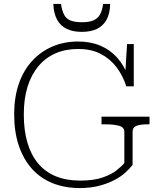

<svg xmlns="http://www.w3.org/2000/svg" viewBox="-20 -939 812 976"><path d="M654 -269V-101Q640 -82 616.5 -61Q593 -40 559 -22.5Q525 -5 481.5 6Q438 17 386 17Q309 17 247 -8Q185 -33 141.5 -82Q98 -131 75 -200.5Q52 -270 52 -358Q52 -444 75.5 -512.5Q99 -581 143 -629Q187 -677 246.5 -702.5Q306 -728 377 -728Q441 -728 491 -706.5Q541 -685 576 -645.5Q611 -606 630 -553L615 -540L626 -715H660V-500H622Q605 -554 572.5 -597Q540 -640 492 -665Q444 -690 377 -690Q313 -690 262.5 -668Q212 -646 176 -603.5Q140 -561 120.5 -499.5Q101 -438 101 -357Q101 -276 119.5 -213.5Q138 -151 174 -108Q210 -65 263.5 -43Q317 -21 387 -21Q456 -21 501 -36.5Q546 -52 573 -73.5Q600 -95 612 -110V-269Q612 -292 585.5 -299.5Q559 -307 517 -307H496V-346H740V-307H729Q694 -307 674 -299.5Q654 -292 654 -269ZM396 -777Q441 -777 472.5 -792Q504 -807 521.5 -838.5Q539 -870 540 -919H504Q500 -886 488.5 -865.5Q477 -845 455 -835.5Q433 -826 397 -826Q360 -826 338 -835Q316 -844 305.5 -865Q295 -886 290 -919H251Q253 -870 270.5 -838.5Q288 -807 319.5 -792Q351 -777 396 -777Z"/></svg>

Font: Roboto Serif 20pt Thin
Style: Regular
Weight: 250
Version: Version 1.008